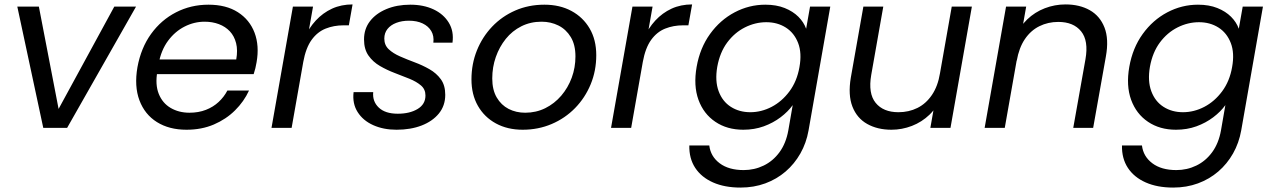

<svg xmlns="http://www.w3.org/2000/svg" viewBox="-20 -578 5761 868"><path d="M58.2 -548.3H155.7L244.9 -85.6L496.8 -548.3H595.1L283.5 0H175.6Z M672.1 -242.9 685.1 -309.2H1048Q1055.5 -350.8 1047.4 -382.8Q1039.3 -414.8 1019.2 -436.3Q999.1 -457.7 969.7 -468.8Q940.3 -479.9 905.1 -479.9Q857.7 -479.9 814.3 -457.8Q770.9 -435.7 739.8 -393.7Q708.6 -351.7 697.1 -290.1L691.4 -254.9Q680.9 -195.6 697.7 -153.7Q714.5 -111.8 751.4 -90.1Q788.4 -68.4 836.5 -68.4Q877.6 -68.4 910.9 -81.4Q944.1 -94.3 968.5 -117.1Q992.9 -139.8 1007.9 -168.6H1105.7Q1082.9 -118.9 1042.5 -79Q1002.2 -39 946.8 -15.2Q891.4 8.5 822.9 8.5Q744.9 8.5 689.6 -26Q634.4 -60.5 610.4 -124.4Q586.4 -188.3 601.4 -274.5Q617.4 -361.5 663 -424.7Q708.6 -487.8 775.8 -522.3Q842.9 -556.8 922.4 -556.8Q1002.4 -556.8 1055.6 -522.7Q1108.7 -488.6 1130.9 -429.9Q1153 -371.2 1140 -296.9Q1137.5 -282.4 1134.5 -269.6Q1131.5 -256.9 1126.8 -242.9Z M1350.9 -297.6 1324.5 -302.5Q1334.2 -357.5 1355.1 -404.2Q1376 -450.9 1407.7 -485.3Q1439.5 -519.7 1481.1 -538.9Q1522.7 -558 1573.9 -558L1557.1 -463.5H1533Q1489.5 -463.5 1452.2 -448.7Q1414.9 -433.8 1388.8 -397.8Q1362.6 -361.7 1350.9 -297.6ZM1207.4 0 1304.2 -548.3H1395.2L1298.4 0Z M1772.7 8.5Q1713.4 8.5 1667.3 -12.2Q1621.2 -32.8 1596.8 -71.4Q1572.4 -109.9 1578.5 -161.4H1667.2Q1663.2 -119.3 1692.4 -91.6Q1721.6 -63.9 1778.2 -63.9Q1832.5 -63.9 1867.9 -85.3Q1903.4 -106.6 1903.4 -146.3Q1903.4 -174.5 1883.1 -191.7Q1862.9 -208.9 1831.4 -221.8Q1799.9 -234.6 1764.5 -248Q1729.2 -261.4 1697.7 -279.7Q1666.2 -297.9 1645.9 -326.7Q1625.7 -355.5 1625.7 -399.7Q1625.7 -447.2 1652.5 -482.1Q1679.2 -517 1726.8 -536.9Q1774.3 -556.8 1834.9 -556.8Q1894.7 -556.8 1940 -535.6Q1985.3 -514.3 2008.9 -475.5Q2032.6 -436.7 2025.6 -385.2H1939.1Q1942.8 -415.4 1929.7 -437.6Q1916.7 -459.7 1890.6 -472.1Q1864.6 -484.4 1828.9 -484.4Q1796.9 -484.4 1771.5 -474.7Q1746.1 -465 1731.8 -447Q1717.4 -428.9 1717.4 -403.5Q1717.4 -374.1 1737.3 -355.4Q1757.2 -336.6 1788.7 -322.9Q1820.2 -309.1 1855.1 -296.1Q1890.1 -283.1 1921.6 -265.1Q1953.1 -247.1 1973 -219.7Q1992.9 -192.3 1992.9 -149.3Q1992.9 -100.3 1964.2 -65Q1935.5 -29.8 1886 -10.6Q1836.5 8.5 1772.7 8.5Z M2342.9 8.5Q2274.2 8.5 2221.9 -20Q2169.6 -48.5 2140.5 -99.6Q2111.4 -150.6 2111.4 -219.1Q2111.4 -288.8 2136 -350Q2160.6 -411.1 2205 -457.7Q2249.4 -504.3 2309.7 -530.6Q2369.9 -556.8 2441.2 -556.8Q2511 -556.8 2563.5 -528.4Q2616 -500 2645.8 -449Q2675.6 -398 2675.6 -328.5Q2675.6 -258 2650.3 -196.8Q2625 -135.7 2579.9 -89.5Q2534.7 -43.2 2474.1 -17.4Q2413.4 8.5 2342.9 8.5ZM2354.2 -68.4Q2403.6 -68.4 2445.2 -89Q2486.7 -109.6 2517.4 -145.5Q2548.1 -181.5 2564.8 -227Q2581.5 -272.5 2581.5 -322.9Q2581.5 -375.8 2560.3 -410.6Q2539.1 -445.5 2504.5 -462.7Q2469.8 -479.9 2428.4 -479.9Q2378.2 -479.9 2337 -459.2Q2295.7 -438.5 2266.6 -402.3Q2237.6 -366.1 2221.5 -320.3Q2205.4 -274.5 2205.4 -223.4Q2205.4 -172 2225.6 -137.4Q2245.8 -102.9 2279.4 -85.6Q2313.1 -68.4 2354.2 -68.4Z M2885.9 -297.6 2859.5 -302.5Q2869.2 -357.5 2890.1 -404.2Q2911 -450.9 2942.7 -485.3Q2974.5 -519.7 3016.1 -538.9Q3057.7 -558 3108.9 -558L3092.1 -463.5H3068Q3024.5 -463.5 2987.2 -448.7Q2949.9 -433.8 2923.8 -397.8Q2897.6 -361.7 2885.9 -297.6ZM2742.4 0 2839.2 -548.3H2930.2L2833.4 0Z M3439.9 -556.8Q3489.7 -556.8 3527.3 -541.8Q3564.9 -526.7 3589.4 -502.2Q3613.9 -477.6 3624.4 -448L3642.1 -548.3H3733.6L3635.3 11.7Q3625.3 68.2 3598.5 115.6Q3571.6 163 3531.5 197.5Q3491.3 232 3439.8 251Q3388.2 270 3327.6 270Q3256.1 270 3203.6 246.8Q3151 223.5 3123 181Q3095 138.5 3096.3 79.7H3186.6Q3192.5 129.3 3233.5 160.1Q3274.4 190.9 3342 190.9Q3390.4 190.9 3432.4 170.5Q3474.5 150.2 3503.9 110.2Q3533.3 70.1 3543.8 11.7L3563.7 -102.8Q3542.5 -73.2 3508.9 -47.8Q3475.3 -22.4 3432.8 -6.9Q3390.2 8.5 3340.3 8.5Q3267.1 8.5 3214 -27.3Q3160.9 -63 3137.6 -126.9Q3114.4 -190.8 3129.4 -276Q3144.4 -361.3 3190 -424.4Q3235.6 -487.6 3301.1 -522.2Q3366.6 -556.8 3439.9 -556.8ZM3594.1 -274.5Q3605.8 -338.2 3588.1 -383.8Q3570.4 -429.5 3532.3 -453.6Q3494.3 -477.6 3444.4 -477.6Q3394.6 -477.6 3347.8 -454.2Q3301 -430.7 3267.7 -386Q3234.4 -341.2 3222.6 -276Q3211.6 -211.9 3228.9 -165.5Q3246.1 -119.1 3284.2 -94.9Q3322.2 -70.7 3372 -70.7Q3421.9 -70.7 3468.4 -94.9Q3514.9 -119.1 3549 -165Q3583.1 -210.9 3594.1 -274.5Z M4373.7 -548.3 4277 0H4186L4282.7 -548.3ZM3973.2 -548.3 3918.7 -239.4Q3904.2 -155.5 3938.6 -113.1Q3973.1 -70.7 4041.7 -70.7Q4088.6 -70.7 4127.5 -90Q4166.4 -109.3 4193.2 -148.9Q4220 -188.4 4229.5 -246.7L4233.5 -140.1Q4217 -93 4182.3 -59.6Q4147.5 -26.2 4102.6 -8.8Q4057.6 8.5 4010 8.5Q3947.2 8.5 3900.7 -17.5Q3854.2 -43.5 3833.7 -96Q3813.2 -148.5 3826.4 -227L3883.2 -548.3Z M4431.4 0 4528.2 -548.3H4619.2L4522.4 0ZM4832 0 4887.2 -310.2Q4901.9 -394 4867.5 -436.4Q4833.1 -478.9 4764.5 -478.9Q4717.8 -478.9 4678.8 -459.5Q4639.8 -440.2 4613.3 -401.2Q4586.9 -362.2 4576.4 -302.9L4570.6 -409.5Q4588.9 -456.6 4623.6 -490Q4658.4 -523.4 4703.4 -540.7Q4748.5 -558 4796.9 -558Q4860.5 -558 4906.6 -532Q4952.7 -506 4973.2 -453.6Q4993.7 -401.3 4979.5 -322.6L4922 0Z M5395.9 -556.8Q5445.7 -556.8 5483.3 -541.8Q5520.9 -526.7 5545.4 -502.2Q5569.9 -477.6 5580.4 -448L5598.1 -548.3H5689.6L5591.3 11.7Q5581.3 68.2 5554.5 115.6Q5527.6 163 5487.5 197.5Q5447.3 232 5395.8 251Q5344.2 270 5283.6 270Q5212.1 270 5159.6 246.8Q5107 223.5 5079 181Q5051 138.5 5052.3 79.7H5142.6Q5148.5 129.3 5189.5 160.1Q5230.4 190.9 5298 190.9Q5346.4 190.9 5388.4 170.5Q5430.5 150.2 5459.9 110.2Q5489.3 70.1 5499.8 11.7L5519.7 -102.8Q5498.5 -73.2 5464.9 -47.8Q5431.3 -22.4 5388.8 -6.9Q5346.2 8.5 5296.3 8.5Q5223.1 8.5 5170 -27.3Q5116.9 -63 5093.6 -126.9Q5070.4 -190.8 5085.4 -276Q5100.4 -361.3 5146 -424.4Q5191.6 -487.6 5257.1 -522.2Q5322.6 -556.8 5395.9 -556.8ZM5550.1 -274.5Q5561.8 -338.2 5544.1 -383.8Q5526.4 -429.5 5488.3 -453.6Q5450.3 -477.6 5400.4 -477.6Q5350.6 -477.6 5303.8 -454.2Q5257 -430.7 5223.7 -386Q5190.4 -341.2 5178.6 -276Q5167.6 -211.9 5184.9 -165.5Q5202.1 -119.1 5240.2 -94.9Q5278.2 -70.7 5328 -70.7Q5377.9 -70.7 5424.4 -94.9Q5470.9 -119.1 5505 -165Q5539.1 -210.9 5550.1 -274.5Z"/></svg>

Font: Poppins Variable
Style: Italic
Weight: 100
Italic angle: -10°
Designer: Jonny Pinhorn
Foundry: Indian Type Foundry
Version: Version 6.000